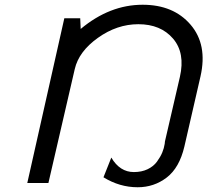

<svg xmlns="http://www.w3.org/2000/svg" viewBox="-20 -771 874 809"><path d="M95 0 251 -694H318L320 -649Q442 -751 581 -751Q711 -751 783 -667Q855 -583 825 -450L757 -154Q736 -64 682.5 -23Q629 18 560 18Q484 18 416 -24L449 -107Q485 -46 544 -46Q577 -46 602 -58Q627 -70 641.5 -90Q656 -110 663.5 -128Q671 -146 674 -165Q674 -171 675 -175L738 -447Q761 -548 709 -608.5Q657 -669 563 -669Q473 -669 392.5 -611.5Q312 -554 295 -480L184 0Z"/></svg>

Font: Coval
Style: Light Italic
Weight: 300
Foundry: Context Ltd
Version: Version 001.000